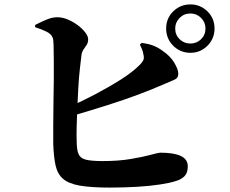

<svg xmlns="http://www.w3.org/2000/svg" viewBox="-20 -826 1040 869"><path d="M842 -587Q796 -587 764 -619Q732 -651 732 -697Q732 -743 764 -774.5Q796 -806 842 -806Q887 -806 919 -774.5Q951 -743 951 -697Q951 -651 919 -619Q887 -587 842 -587ZM477 23Q391 23 340.5 14Q290 5 265 -17Q240 -39 231.5 -77.5Q223 -116 221 -174Q221 -213 221 -261.5Q221 -310 222 -362Q223 -414 223.5 -463Q224 -512 223.5 -553Q223 -594 222.5 -621.5Q222 -649 218 -656Q212 -672 191 -682.5Q170 -693 139 -703V-713Q158 -723 186.5 -735.5Q215 -748 238 -748Q263 -748 287.5 -737.5Q312 -727 332.5 -711.5Q353 -696 366 -679Q379 -662 379 -648Q379 -634 373 -624Q367 -614 359.5 -604Q352 -594 349 -579Q346 -554 341.5 -514.5Q337 -475 334.5 -430Q332 -385 330 -339Q328 -293 327 -254Q326 -215 327 -189Q327 -150 335 -130Q343 -110 368 -103.5Q393 -97 445 -97Q517 -97 572.5 -106.5Q628 -116 663 -125.5Q698 -135 705 -135Q767 -135 798.5 -120Q830 -105 830 -73Q830 -44 815.5 -29Q801 -14 777 -7Q750 2 704 9Q658 16 600 19.5Q542 23 477 23ZM284 -338Q348 -366 411.5 -399.5Q475 -433 528.5 -467Q582 -501 614 -534Q625 -545 629 -554.5Q633 -564 629 -580Q627 -594 621.5 -606Q616 -618 613 -624L622 -632Q651 -628 672.5 -620Q694 -612 716 -596Q752 -571 769.5 -541Q787 -511 787 -492Q787 -472 768 -464.5Q749 -457 720 -444Q670 -422 606 -398Q542 -374 464.5 -349.5Q387 -325 298 -299ZM842 -629Q870 -629 890 -648.5Q910 -668 910 -697Q910 -725 890 -745Q870 -765 842 -765Q813 -765 793 -745Q773 -725 773 -697Q773 -668 793 -648.5Q813 -629 842 -629Z"/></svg>

Font: Noto Serif TC ExtraBold
Style: Regular
Weight: 800
Designer: Ryoko NISHIZUKA 西塚涼子 (kana & ideographs); Frank Grießhammer (Latin, Greek & Cyrillic); Wenlong ZHANG 张文龙 (bopomofo); San
Foundry: Adobe
Version: Version 2.002-H1;hotconv 1.1.0;makeotfexe 2.6.0